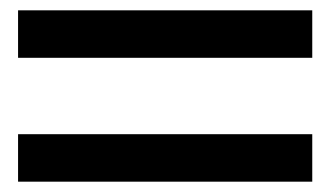

<svg xmlns="http://www.w3.org/2000/svg" viewBox="-20 -586 640 372"><path d="M15 -474V-566H585V-474ZM15 -234V-326H585V-234Z"/></svg>

Font: Victor Mono Thin
Style: Regular
Weight: 100
Monospace: yes
Designer: Rune Bjørnerås
Version: Version 1.561;gftools[0.9.30]